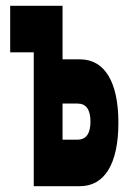

<svg xmlns="http://www.w3.org/2000/svg" viewBox="-20 -640 440 660"><path d="M255 0C340 0 387 -78 387 -218C387 -358 340 -436 255 -436H195V-620H15V-460H96V0ZM195 -284H247C276 -284 291 -263 291 -222C291 -181 276 -160 247 -160H195Z"/></svg>

Font: Yard Headline
Style: Regular
Weight: 400
Monospace: yes
Designer: Roman Shamin
Foundry: Evil Martians
Version: Version 1.000